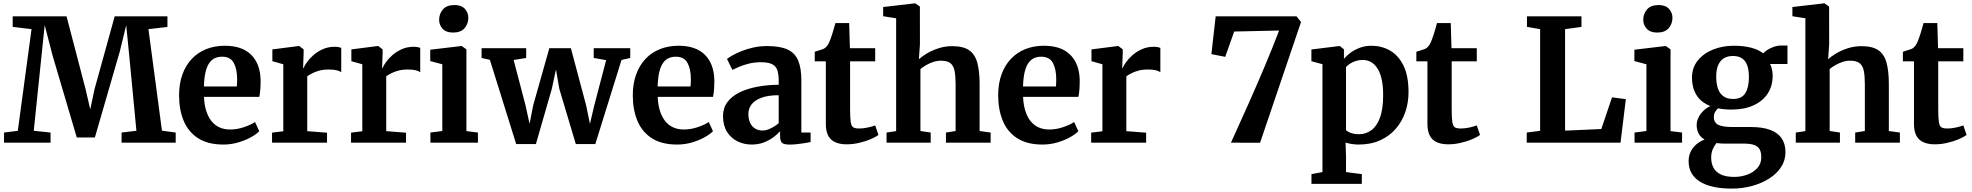

<svg xmlns="http://www.w3.org/2000/svg" viewBox="-20 -839 11593 1129"><path d="M84.7 -69.7 165.4 -667.6 54.6 -680.8V-743H371.3L483.8 -312.5L510.7 -195.5L535.3 -312.5L654.4 -743H964.6V-680.8L852.9 -667.6L932.3 -70.7L1013.1 -59.6V0H694.9V-59.6L782.1 -70.1L740.3 -508L722.1 -691L684.6 -536.7L537.9 -30.6H431.5L289.4 -511.5L242.8 -691.4L223.8 -508L178.5 -70.1L277.2 -59.6V0H3.7V-59.6Z M1293.9 11Q1203 11 1145.2 -26Q1087.5 -63 1060.2 -128.4Q1033 -193.8 1033 -278.6Q1033 -346.7 1052.4 -400.6Q1071.9 -454.6 1107.4 -492.4Q1143 -530.2 1192.5 -550.1Q1242 -570 1302 -570Q1403.2 -570 1456.6 -517.1Q1510.1 -464.3 1512.5 -368.4Q1512.5 -335.9 1510.6 -311.9Q1508.7 -287.8 1504.7 -269.5H1179.4Q1181.2 -224.8 1192 -189.3Q1202.8 -153.7 1222.1 -128.7Q1241.4 -103.7 1269.3 -90.6Q1297.1 -77.5 1333.7 -77.5Q1374.5 -77.5 1415.8 -91.7Q1457.1 -105.9 1479.7 -121.6L1504.4 -67.6Q1488.3 -50.3 1455.8 -32.1Q1423.2 -13.9 1381.1 -1.5Q1338.9 11 1293.9 11ZM1179 -330.6H1372.5Q1373.2 -337.6 1373.6 -345.3Q1374 -352.9 1374.2 -360Q1374.5 -367.1 1374.5 -372.8Q1374.3 -432.5 1354.6 -469.1Q1334.9 -505.6 1285.6 -505.6Q1263.6 -505.6 1244.9 -497.6Q1226.2 -489.6 1211.9 -470.3Q1197.6 -451 1189.1 -417Q1180.7 -383 1179 -330.6Z M1579.7 0V-59L1645.9 -67.2V-461.1L1581.6 -479.2V-548.5L1736.8 -568.4H1739.6L1765.4 -548.8V-527L1762.3 -439.5H1765.4Q1769.9 -452.1 1784.4 -472.7Q1798.9 -493.2 1822.4 -514.3Q1846 -535.3 1877.7 -549.6Q1909.3 -563.9 1947.7 -563.9Q1961.8 -563.9 1971.4 -561.9Q1980.9 -559.9 1986.6 -557.7V-414.4Q1977.1 -421.6 1959.6 -425.9Q1942 -430.2 1912.8 -430.2Q1880.8 -430.2 1856.4 -423.4Q1832.1 -416.6 1814.9 -407.4Q1797.8 -398.3 1786.6 -390.4V-67.8L1903 -58.7V0Z M2044.2 0V-59L2110.4 -67.2V-461.1L2046.1 -479.2V-548.5L2201.3 -568.4H2204.1L2229.9 -548.8V-527L2226.8 -439.5H2229.9Q2234.4 -452.1 2248.9 -472.7Q2263.4 -493.2 2286.9 -514.3Q2310.5 -535.3 2342.2 -549.6Q2373.8 -563.9 2412.2 -563.9Q2426.3 -563.9 2435.9 -561.9Q2445.4 -559.9 2451.1 -557.7V-414.4Q2441.6 -421.6 2424.1 -425.9Q2406.5 -430.2 2377.3 -430.2Q2345.3 -430.2 2320.9 -423.4Q2296.6 -416.6 2279.4 -407.4Q2262.3 -398.3 2251.1 -390.4V-67.8L2367.5 -58.7V0Z M2580.8 -68.7V-461.1L2510 -479.9V-546.7L2693 -568.4H2695L2722.6 -548.8V-68.1L2790.4 -59.6V0H2510.9V-59.6ZM2643.3 -647.6Q2602.8 -647.6 2582.4 -670.3Q2562.1 -692.9 2562.1 -722.1Q2562.1 -757.5 2584.2 -783.4Q2606.4 -809.3 2651.7 -809.3H2652.7Q2693.6 -809.3 2713.8 -786.7Q2733.9 -764 2733.9 -734.8Q2733.9 -699.5 2711.8 -673.5Q2689.7 -647.6 2644.3 -647.6Z M2811.8 -498.1V-555.7H3074.1V-498.1L3000.3 -486.4L3070 -220.3L3093.9 -111L3115.6 -220.9L3210.2 -555.7H3336.9L3426.2 -220.9L3449 -110.7L3474.7 -220.3L3544.2 -485.4L3471.2 -498.1V-555.7H3686V-498.1L3634.6 -486.5L3480.6 8H3365.9L3269 -316.2L3249.2 -430.5L3224.7 -316.2L3131.2 8H3015.2L2860.6 -487.2Z M3961.9 11Q3871 11 3813.2 -26Q3755.5 -63 3728.2 -128.4Q3701 -193.8 3701 -278.6Q3701 -346.7 3720.4 -400.6Q3739.9 -454.6 3775.4 -492.4Q3811 -530.2 3860.5 -550.1Q3910 -570 3970 -570Q4071.2 -570 4124.6 -517.1Q4178.1 -464.3 4180.5 -368.4Q4180.5 -335.9 4178.6 -311.9Q4176.7 -287.8 4172.7 -269.5H3847.4Q3849.2 -224.8 3860 -189.3Q3870.8 -153.7 3890.1 -128.7Q3909.4 -103.7 3937.3 -90.6Q3965.1 -77.5 4001.7 -77.5Q4042.5 -77.5 4083.8 -91.7Q4125.1 -105.9 4147.7 -121.6L4172.4 -67.6Q4156.3 -50.3 4123.8 -32.1Q4091.2 -13.9 4049.1 -1.5Q4006.9 11 3961.9 11ZM3847 -330.6H4040.5Q4041.2 -337.6 4041.6 -345.3Q4042 -352.9 4042.2 -360Q4042.5 -367.1 4042.5 -372.8Q4042.3 -432.5 4022.6 -469.1Q4002.9 -505.6 3953.6 -505.6Q3931.6 -505.6 3912.9 -497.6Q3894.2 -489.6 3879.9 -470.3Q3865.6 -451 3857.1 -417Q3848.7 -383 3847 -330.6Z M4231.5 -156.1Q4231.5 -203.6 4257 -238.2Q4282.5 -272.8 4327.5 -295.1Q4372.5 -317.4 4431.8 -328.7Q4491.1 -340 4558.9 -340.6V-363.6Q4558.9 -402.2 4550.8 -426.3Q4542.6 -450.4 4520 -461.7Q4497.5 -473.1 4454.5 -473.1Q4416.2 -473.1 4384 -465Q4351.8 -456.9 4327.1 -446.4Q4302.4 -435.9 4286.4 -428L4254.9 -492.6Q4263.8 -499.9 4285.5 -512.4Q4307.2 -524.9 4338.7 -537.8Q4370.3 -550.7 4409.1 -559.4Q4447.9 -568.2 4490.7 -568.2Q4567 -568.2 4610.9 -547.9Q4654.7 -527.6 4673.4 -483.1Q4692.1 -438.7 4692.1 -366.1V-59.6H4746.5V-3.8Q4735.1 -1.2 4713.7 2.3Q4692.3 5.8 4668.1 8.5Q4643.9 11.2 4624.2 11.2Q4590.4 11.2 4578.7 1.1Q4567 -9.1 4567 -40.6V-67.5Q4554.5 -52.8 4530.9 -34.3Q4507.2 -15.8 4474.2 -2.4Q4441.2 11 4399.9 11Q4354.7 11 4316.4 -8Q4278 -27.1 4254.8 -64.3Q4231.5 -101.6 4231.5 -156.1ZM4464.3 -71.5Q4486 -71.5 4512.7 -84.6Q4539.4 -97.6 4558.9 -114.8V-279.1Q4496.2 -279 4456.7 -264Q4417.2 -249.1 4398.9 -224.6Q4380.6 -200.2 4380.6 -170.5Q4380.6 -137.7 4391.2 -115.8Q4401.8 -93.8 4420.7 -82.7Q4439.6 -71.5 4464.3 -71.5Z M4959 9.6Q4897.6 9.6 4866.8 -19.1Q4836.1 -47.7 4836.1 -111.9V-478.4H4770.9V-534.6Q4782.5 -538.8 4794.6 -542.3Q4806.8 -545.8 4817.1 -549.5Q4827.5 -553.2 4833.6 -558.6Q4840.2 -564.6 4844.9 -570.8Q4849.5 -577 4853.5 -585.1Q4857.5 -593.2 4861.6 -604.2Q4866.8 -616.9 4872.3 -634.6Q4877.8 -652.3 4883.2 -670.7Q4888.6 -689.1 4892.4 -703.5H4973.3L4977.6 -555.7H5126.3V-478.4H4978.7V-197.7Q4978.7 -144.7 4982.6 -120.4Q4986.5 -96.2 4998.1 -89.8Q5009.8 -83.4 5032.6 -83.4Q5057.5 -83.4 5084 -89.4Q5110.5 -95.3 5126.3 -101.5L5145.5 -45.8Q5128.4 -32.6 5098.3 -20Q5068.1 -7.3 5031.6 1.1Q4995.2 9.6 4959 9.6Z M5249.5 -68.1V-731.4L5173.1 -743.6V-797.7L5359.8 -819.4H5362.2L5389.1 -800.6L5389.4 -578.1L5383.2 -490.8Q5400.2 -506.5 5430 -524.5Q5459.8 -542.4 5498.2 -555Q5536.7 -567.6 5579.6 -567.6Q5643.4 -567.6 5678.2 -543.9Q5712.9 -520.2 5726.6 -470.8Q5740.3 -421.3 5740.3 -344.2V-68.6L5805.2 -59.6V0H5542.4V-59.6L5599.2 -68.6V-344.1Q5599.2 -392.5 5592.9 -423Q5586.6 -453.4 5568.1 -467.8Q5549.6 -482.1 5513.1 -482.1Q5490.5 -482.1 5468.2 -474.8Q5445.8 -467.5 5426.3 -456.3Q5406.7 -445 5392.3 -433.1V-68.7L5452.7 -59.6V0H5193V-59.6Z M6110.4 11Q6019.5 11 5961.7 -26Q5904 -63 5876.8 -128.4Q5849.5 -193.8 5849.5 -278.6Q5849.5 -346.7 5868.9 -400.6Q5888.4 -454.6 5923.9 -492.4Q5959.5 -530.2 6009 -550.1Q6058.5 -570 6118.5 -570Q6219.7 -570 6273.1 -517.1Q6326.6 -464.3 6329 -368.4Q6329 -335.9 6327.1 -311.9Q6325.2 -287.8 6321.2 -269.5H5995.9Q5997.7 -224.8 6008.5 -189.3Q6019.3 -153.7 6038.6 -128.7Q6057.9 -103.7 6085.8 -90.6Q6113.6 -77.5 6150.2 -77.5Q6191 -77.5 6232.3 -91.7Q6273.6 -105.9 6296.2 -121.6L6320.9 -67.6Q6304.8 -50.3 6272.3 -32.1Q6239.7 -13.9 6197.6 -1.5Q6155.4 11 6110.4 11ZM5995.5 -330.6H6189Q6189.7 -337.6 6190.1 -345.3Q6190.5 -352.9 6190.7 -360Q6191 -367.1 6191 -372.8Q6190.8 -432.5 6171.1 -469.1Q6151.4 -505.6 6102.1 -505.6Q6080.1 -505.6 6061.4 -497.6Q6042.7 -489.6 6028.4 -470.3Q6014.1 -451 6005.6 -417Q5997.2 -383 5995.5 -330.6Z M6396.2 0V-59L6462.4 -67.2V-461.1L6398.1 -479.2V-548.5L6553.3 -568.4H6556.1L6581.9 -548.8V-527L6578.8 -439.5H6581.9Q6586.4 -452.1 6600.9 -472.7Q6615.4 -493.2 6638.9 -514.3Q6662.5 -535.3 6694.2 -549.6Q6725.8 -563.9 6764.2 -563.9Q6778.3 -563.9 6787.9 -561.9Q6797.4 -559.9 6803.1 -557.7V-414.4Q6793.6 -421.6 6776.1 -425.9Q6758.5 -430.2 6729.3 -430.2Q6697.3 -430.2 6672.9 -423.4Q6648.6 -416.6 6631.4 -407.4Q6614.3 -398.3 6603.1 -390.4V-67.8L6719.5 -58.7V0Z M7389.5 0.3 7218.2 0Q7271.2 -115.9 7321.6 -229.2Q7372 -342.5 7417.6 -450.8Q7463.2 -559 7501.4 -659.5L7237.3 -653.6L7184.5 -504.7L7103.3 -520.9L7128.4 -743H7603.9L7630.3 -709.4Z M8262.4 -296.6Q8262.4 -234.9 8243.3 -179.5Q8224.3 -124 8186.7 -81Q8149.2 -37.9 8094.5 -13.5Q8039.7 11 7968.1 11Q7948.4 11 7926.7 7.5Q7905.1 3.9 7892.2 -0.7L7894.9 81.4V172.8L7987.8 185V242H7691.6V185L7756.3 172.8V-461.5L7691.3 -479.2V-548.1L7856.2 -568.4H7858.2L7882.7 -548.8V-492.9Q7897.3 -510.9 7921 -528.7Q7944.7 -546.4 7976.2 -558.2Q8007.6 -570 8044.9 -570Q8103.3 -570 8152.8 -542.2Q8202.3 -514.4 8232.4 -454.2Q8262.4 -394 8262.4 -296.6ZM7993.1 -486.6Q7971 -486.6 7951.8 -480.2Q7932.5 -473.9 7917.8 -464.2Q7903.1 -454.5 7894.9 -444.5V-74.3Q7902 -65.2 7922.9 -57.5Q7943.8 -49.8 7971.4 -49.8Q8010.4 -49.8 8042.7 -72.5Q8074.9 -95.2 8094 -145.7Q8113.2 -196.3 8113.2 -280.4Q8113.2 -335.2 8104.2 -374.3Q8095.2 -413.4 8078.7 -438.3Q8062.2 -463.2 8040.4 -474.9Q8018.6 -486.6 7993.1 -486.6Z M8496.5 9.6Q8435.1 9.6 8404.3 -19.1Q8373.6 -47.7 8373.6 -111.9V-478.4H8308.4V-534.6Q8320 -538.8 8332.1 -542.3Q8344.3 -545.8 8354.6 -549.5Q8365 -553.2 8371.1 -558.6Q8377.7 -564.6 8382.4 -570.8Q8387 -577 8391 -585.1Q8395 -593.2 8399.1 -604.2Q8404.3 -616.9 8409.8 -634.6Q8415.3 -652.3 8420.7 -670.7Q8426.1 -689.1 8429.9 -703.5H8510.8L8515.1 -555.7H8663.8V-478.4H8516.2V-197.7Q8516.2 -144.7 8520.1 -120.4Q8524 -96.2 8535.6 -89.8Q8547.3 -83.4 8570.1 -83.4Q8595 -83.4 8621.5 -89.4Q8648 -95.3 8663.8 -101.5L8683 -45.8Q8665.9 -32.6 8635.8 -20Q8605.6 -7.3 8569.1 1.1Q8532.7 9.6 8496.5 9.6Z M9036.3 -69.7V-667.6L8958.8 -680.8V-743H9279.4V-680.8L9183 -667.6V-70.8L9396.1 -80.3L9459 -266.7L9540.3 -255.8L9509 0H8957.5V-59.6Z M9661.3 -68.7V-461.1L9590.5 -479.9V-546.7L9773.5 -568.4H9775.5L9803.1 -548.8V-68.1L9870.9 -59.6V0H9591.4V-59.6ZM9723.8 -647.6Q9683.3 -647.6 9662.9 -670.3Q9642.6 -692.9 9642.6 -722.1Q9642.6 -757.5 9664.7 -783.4Q9686.9 -809.3 9732.2 -809.3H9733.2Q9774.1 -809.3 9794.3 -786.7Q9814.4 -764 9814.4 -734.8Q9814.4 -699.5 9792.3 -673.5Q9770.2 -647.6 9724.8 -647.6Z M10163.5 270Q10101 270 10053.6 259.2Q10006.2 248.4 9974.1 227.8Q9942 207.3 9925.7 177.4Q9909.4 147.6 9909.4 109.1Q9909.4 77 9922.1 51.7Q9934.8 26.5 9956.3 8.7Q9977.8 -9.1 10003.5 -18.6Q9979.5 -32.4 9968.2 -53.9Q9956.8 -75.5 9956.8 -103.4Q9956.8 -126 9967.2 -147.5Q9977.5 -169.1 9995.7 -186.8Q10013.9 -204.5 10037.4 -215.5Q9980.7 -237.8 9954.9 -281.2Q9929.1 -324.6 9929.1 -381.5Q9929.1 -441.1 9963.3 -483.3Q9997.5 -525.5 10053.4 -547.8Q10109.4 -570 10174.5 -570Q10233.2 -570 10276.4 -558.7Q10319.6 -547.5 10348.1 -525.4Q10355.8 -534.4 10372.2 -545.2Q10388.6 -556.1 10410.6 -563.8Q10432.6 -571.4 10456.7 -571.4H10490.6V-462.7H10388.4Q10393.4 -453.5 10396.6 -442.6Q10399.9 -431.8 10401.7 -419.9Q10403.6 -408 10403.6 -394.7Q10404 -334.5 10374.8 -289.5Q10345.6 -244.5 10291.3 -219.6Q10237 -194.7 10161.3 -194.7Q10139.5 -194.7 10119.7 -196.5Q10099.9 -198.4 10082.4 -202.2Q10070.9 -191.5 10064.3 -179.1Q10057.7 -166.8 10057.7 -151.8Q10057.7 -118.9 10082.9 -105.5Q10108 -92.1 10168.4 -92.1H10275.5Q10343.5 -92.1 10388.7 -75.4Q10433.8 -58.8 10456.3 -25.9Q10478.9 7 10478.9 55.8Q10478.9 104.4 10453 143.8Q10427 183.2 10382.3 211.4Q10337.6 239.7 10281.1 254.8Q10224.6 270 10163.5 270ZM10178.2 201.3Q10217.1 201.3 10253.3 188.3Q10289.5 175.3 10313.1 149.7Q10336.7 124 10336.7 85.7Q10336.7 58 10327.7 40.3Q10318.7 22.6 10296.4 14Q10274.1 5.4 10233.8 5.4H10120Q10107.6 5.4 10095.8 4.5Q10084 3.7 10073.4 2Q10061 17.1 10051.5 38.5Q10042.1 59.8 10042.1 88.1Q10042.1 122.6 10056.1 148Q10070 173.4 10099.9 187.3Q10129.8 201.3 10178.2 201.3ZM10171.3 -257Q10221.6 -257 10242.8 -291.2Q10264 -325.4 10264 -384.4Q10264 -428.3 10253.6 -456Q10243.2 -483.6 10222.2 -496.7Q10201.2 -509.8 10169.6 -509.8Q10138.9 -509.8 10117 -496.6Q10095.2 -483.4 10083.4 -456.5Q10071.6 -429.6 10071.6 -387.8Q10071.6 -348 10081.8 -318.4Q10092 -288.9 10113.9 -273Q10135.9 -257 10171.3 -257Z M10596 -68.1V-731.4L10519.6 -743.6V-797.7L10706.3 -819.4H10708.7L10735.6 -800.6L10735.9 -578.1L10729.7 -490.8Q10746.7 -506.5 10776.5 -524.5Q10806.3 -542.4 10844.7 -555Q10883.2 -567.6 10926.1 -567.6Q10989.9 -567.6 11024.7 -543.9Q11059.4 -520.2 11073.1 -470.8Q11086.8 -421.3 11086.8 -344.2V-68.6L11151.7 -59.6V0H10888.9V-59.6L10945.7 -68.6V-344.1Q10945.7 -392.5 10939.4 -423Q10933.1 -453.4 10914.6 -467.8Q10896.1 -482.1 10859.6 -482.1Q10837 -482.1 10814.7 -474.8Q10792.3 -467.5 10772.8 -456.3Q10753.2 -445 10738.8 -433.1V-68.7L10799.2 -59.6V0H10539.5V-59.6Z M11357.5 9.6Q11296.1 9.6 11265.3 -19.1Q11234.6 -47.7 11234.6 -111.9V-478.4H11169.4V-534.6Q11181 -538.8 11193.1 -542.3Q11205.3 -545.8 11215.6 -549.5Q11226 -553.2 11232.1 -558.6Q11238.7 -564.6 11243.4 -570.8Q11248 -577 11252 -585.1Q11256 -593.2 11260.1 -604.2Q11265.3 -616.9 11270.8 -634.6Q11276.3 -652.3 11281.7 -670.7Q11287.1 -689.1 11290.9 -703.5H11371.8L11376.1 -555.7H11524.8V-478.4H11377.2V-197.7Q11377.2 -144.7 11381.1 -120.4Q11385 -96.2 11396.6 -89.8Q11408.3 -83.4 11431.1 -83.4Q11456 -83.4 11482.5 -89.4Q11509 -95.3 11524.8 -101.5L11544 -45.8Q11526.9 -32.6 11496.8 -20Q11466.6 -7.3 11430.1 1.1Q11393.7 9.6 11357.5 9.6Z"/></svg>

Font: Merriweather 7pt Light
Style: Regular
Weight: 300
Designer: Eben Sorkin
Foundry: Eben Sorkin
Version: Version 2.200;gftools[0.9.31]